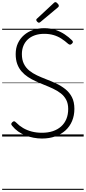

<svg xmlns="http://www.w3.org/2000/svg" viewBox="-20 -1279 804 1799"><path d="M373 19Q334 19 294.5 11.5Q255 4 218 -10.5Q181 -25 149.5 -47.5Q118 -70 94 -100Q85 -110 85.5 -117.5Q86 -125 95 -134Q105 -143 112 -143Q119 -143 132 -130Q160 -101 196.5 -79.5Q233 -58 277.5 -46.5Q322 -35 373 -35Q430 -35 475 -50Q520 -65 552.5 -94Q585 -123 602 -164.5Q619 -206 619 -258Q619 -308 600.5 -343.5Q582 -379 550 -404Q518 -429 476.5 -448.5Q435 -468 389 -486Q351 -501 313 -518.5Q275 -536 241.5 -558Q208 -580 182 -610Q156 -640 141.5 -679.5Q127 -719 127 -772Q127 -830 148 -874.5Q169 -919 205.5 -950.5Q242 -982 290.5 -998.5Q339 -1015 394 -1015Q453 -1015 500 -999Q547 -983 585.5 -957.5Q624 -932 655 -901Q663 -893 663 -885.5Q663 -878 654 -870Q645 -861 637 -860.5Q629 -860 619 -868Q588 -896 554.5 -917.5Q521 -939 481.5 -950.5Q442 -962 394 -962Q346 -962 307 -948.5Q268 -935 241 -910Q214 -885 199.5 -850Q185 -815 185 -772Q185 -719 203.5 -681.5Q222 -644 254 -618Q286 -592 326.5 -573Q367 -554 411 -537Q459 -519 506 -497Q553 -475 592 -444Q631 -413 654 -368.5Q677 -324 677 -259Q677 -197 655.5 -145.5Q634 -94 594 -57.5Q554 -21 498 -1Q442 19 373 19ZM345 -1066Q338 -1066 329 -1075Q320 -1084 320 -1091Q320 -1093 320.5 -1096.5Q321 -1100 325 -1103L483 -1250Q488 -1253 490.5 -1256Q493 -1259 498 -1259Q505 -1259 512.5 -1253Q520 -1247 525.5 -1239.5Q531 -1232 531 -1225Q531 -1221 530 -1218Q529 -1215 523 -1210L359 -1073Q354 -1070 351 -1068Q348 -1066 345 -1066ZM0 490H764V500H0ZM0 -20H764V0H0ZM0 -505H764V-500H0ZM0 -1010H764V-1000H0Z"/></svg>

Font: Playwrite NG Modern Guides
Style: Regular
Weight: 400
Designer: Veronika Burian, José Scaglione
Foundry: TypeTogether
Version: Version 1.003